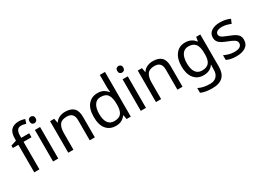

<svg xmlns="http://www.w3.org/2000/svg" viewBox="-24 -1676 3852 2827"><g transform="rotate(-30 1902.5 -262.5)"><path d="M332 -468H197V0H109V-468H15V-509L109 -539V-570Q109 -674 155 -719.5Q201 -765 283 -765Q315 -765 341.5 -759.5Q368 -754 387 -747L364 -678Q348 -683 327 -688Q306 -693 284 -693Q240 -693 218.5 -663.5Q197 -634 197 -571V-536H332Z M474 -737Q494 -737 509.5 -723.5Q525 -710 525 -681Q525 -653 509.5 -639Q494 -625 474 -625Q452 -625 437 -639Q422 -653 422 -681Q422 -710 437 -723.5Q452 -737 474 -737ZM517 -536V0H429V-536Z M945 -546Q1041 -546 1090 -499.5Q1139 -453 1139 -349V0H1052V-343Q1052 -472 932 -472Q843 -472 809 -422Q775 -372 775 -278V0H687V-536H758L771 -463H776Q802 -505 848 -525.5Q894 -546 945 -546Z M1495 10Q1395 10 1335 -59.5Q1275 -129 1275 -267Q1275 -405 1335.5 -475.5Q1396 -546 1496 -546Q1558 -546 1597.5 -523Q1637 -500 1662 -467H1668Q1667 -480 1664.5 -505.5Q1662 -531 1662 -546V-760H1750V0H1679L1666 -72H1662Q1638 -38 1598 -14Q1558 10 1495 10ZM1509 -63Q1594 -63 1628.5 -109.5Q1663 -156 1663 -250V-266Q1663 -366 1630 -419.5Q1597 -473 1508 -473Q1437 -473 1401.5 -416.5Q1366 -360 1366 -265Q1366 -169 1401.5 -116Q1437 -63 1509 -63Z M1965 -737Q1985 -737 2000.5 -723.5Q2016 -710 2016 -681Q2016 -653 2000.5 -639Q1985 -625 1965 -625Q1943 -625 1928 -639Q1913 -653 1913 -681Q1913 -710 1928 -723.5Q1943 -737 1965 -737ZM2008 -536V0H1920V-536Z M2436 -546Q2532 -546 2581 -499.5Q2630 -453 2630 -349V0H2543V-343Q2543 -472 2423 -472Q2334 -472 2300 -422Q2266 -372 2266 -278V0H2178V-536H2249L2262 -463H2267Q2293 -505 2339 -525.5Q2385 -546 2436 -546Z M2986 -546Q3039 -546 3081.5 -526Q3124 -506 3154 -465H3159L3171 -536H3241V9Q3241 124 3182.5 182Q3124 240 3001 240Q2883 240 2808 206V125Q2887 167 3006 167Q3075 167 3114.5 126.5Q3154 86 3154 16V-5Q3154 -17 3155 -39.5Q3156 -62 3157 -71H3153Q3099 10 2987 10Q2883 10 2824.5 -63Q2766 -136 2766 -267Q2766 -395 2824.5 -470.5Q2883 -546 2986 -546ZM2998 -472Q2931 -472 2894 -418.5Q2857 -365 2857 -266Q2857 -167 2893.5 -114.5Q2930 -62 3000 -62Q3081 -62 3118 -105.5Q3155 -149 3155 -246V-267Q3155 -377 3117 -424.5Q3079 -472 2998 -472Z M3760 -148Q3760 -70 3702 -30Q3644 10 3546 10Q3490 10 3449.5 1Q3409 -8 3378 -24V-104Q3410 -88 3455.5 -74.5Q3501 -61 3548 -61Q3615 -61 3645 -82.5Q3675 -104 3675 -140Q3675 -160 3664 -176Q3653 -192 3624.5 -208Q3596 -224 3543 -244Q3491 -264 3454 -284Q3417 -304 3397 -332Q3377 -360 3377 -404Q3377 -472 3432.5 -509Q3488 -546 3578 -546Q3627 -546 3669.5 -536.5Q3712 -527 3749 -510L3719 -440Q3685 -454 3648 -464Q3611 -474 3572 -474Q3518 -474 3489.5 -456.5Q3461 -439 3461 -409Q3461 -387 3474 -371.5Q3487 -356 3517.5 -341.5Q3548 -327 3599 -307Q3650 -288 3686 -268Q3722 -248 3741 -219.5Q3760 -191 3760 -148Z"/></g></svg>

Font: Noto Sans Myanmar UI
Style: Regular
Weight: 400
Designer: Monotype Design Team
Foundry: Monotype Imaging Inc.
Version: Version 2.103; ttfautohint (v1.8.4.7-5d5b)